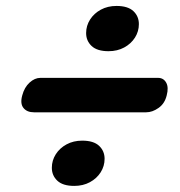

<svg xmlns="http://www.w3.org/2000/svg" viewBox="-20 -654 592 630"><path d="M336.1 -486Q298.8 -486 280.7 -503Q262.6 -520 262.6 -545.5Q262.6 -569.5 275.5 -589.8Q288.4 -610.1 310.9 -622.3Q333.4 -634.5 362.3 -634.5Q399.6 -634.5 417.7 -617.5Q435.7 -600.5 435.7 -574.9Q435.7 -551 422.9 -530.7Q410 -510.4 387.5 -498.2Q365 -486 336.1 -486ZM53 -341Q60 -367.5 77 -383Q94 -398.5 112.5 -398.5H498.5Q516.5 -398.5 525.2 -383Q534 -367.5 527 -341Q520.5 -314 500.2 -299.8Q480 -285.5 459.5 -285.5H91.5Q68.5 -285.5 57 -299.8Q45.5 -314 53 -341ZM223.6 -44Q186.3 -44 168.2 -61Q150.1 -78 150.1 -103.5Q150.1 -127.5 163 -147.8Q175.9 -168.1 198.4 -180.3Q220.9 -192.5 249.8 -192.5Q287.1 -192.5 305.2 -175.5Q323.2 -158.5 323.2 -132.9Q323.2 -109 310.4 -88.7Q297.5 -68.4 275 -56.2Q252.5 -44 223.6 -44Z"/></svg>

Font: Fraunces 144pt SuperSoft Black
Style: Italic
Weight: 900
Italic angle: -16°
Version: Version 1.000;[b76b70a41]